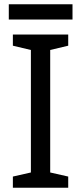

<svg xmlns="http://www.w3.org/2000/svg" viewBox="-20 -875 379 895"><path d="M298 0H40V-52L124 -71V-642L40 -662V-714H298V-662L214 -642V-71L298 -52ZM318 -855V-784H21V-855Z"/></svg>

Font: Noto Sans Glagolitic
Style: Regular
Weight: 400
Designer: Monotype Design Team
Foundry: Monotype Imaging Inc.
Version: Version 2.004; ttfautohint (v1.8.4.7-5d5b)